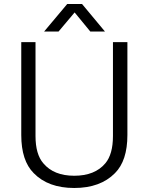

<svg xmlns="http://www.w3.org/2000/svg" viewBox="-20 -926 740 957"><path d="M543 -716H615V-253Q615 -125 553 -63Q480 11 350 11Q220 11 148 -63Q86 -125 86 -253V-716H157V-248Q157 -157 196 -112Q248 -50 350 -50Q453 -50 505 -112Q543 -157 543 -248ZM389 -906 503 -769H430L352 -864L272 -769H200L315 -906Z"/></svg>

Font: Almarai Light
Style: Regular
Weight: 300
Designer: Boutros International 2019
Foundry: Created by Boutros International 2019
Version: Version 1.10